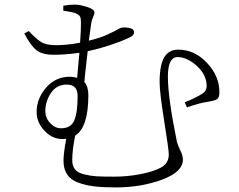

<svg xmlns="http://www.w3.org/2000/svg" viewBox="-20 -774 1040 837"><path d="M246.1 -214.8Q289.1 -214.8 303.7 -249Q318.4 -283.2 318.4 -355.5Q318.4 -405.3 271.5 -405.3Q226.6 -405.3 202.1 -368.7Q177.7 -332 177.7 -290Q177.7 -259.8 198.7 -237.3Q219.7 -214.8 246.1 -214.8ZM255.9 -727.5V-749Q280.3 -753.9 305.7 -753.9Q328.1 -753.9 359.9 -743.7Q391.6 -733.4 391.6 -720.7Q391.6 -710.9 385.7 -699.2Q379.9 -687.5 377.9 -673.8Q377.9 -671.9 367.2 -596.7Q416 -608.4 448.7 -623.5Q481.4 -638.7 494.6 -646.5Q507.8 -654.3 518.6 -654.3Q564.5 -654.3 564.5 -633.8Q564.5 -627.9 561 -622.6Q557.6 -617.2 546.9 -611.8Q536.1 -606.4 530.3 -604Q524.4 -601.6 505.9 -593.8Q431.6 -565.4 362.3 -550.8Q349.6 -441.4 347.7 -417Q365.2 -396.5 365.2 -359.4Q365.2 -218.8 307.6 -182.6Q294.9 -119.1 294.9 -76.2Q294.9 -50.8 307.1 -35.6Q319.3 -20.5 347.7 -13.7Q376 -6.8 402.3 -5.4Q428.7 -3.9 477.5 -3.9Q537.1 -3.9 593.3 -15.1Q649.4 -26.4 678.7 -42Q715.8 -60.5 715.8 -100.6Q715.8 -121.1 695.8 -246.1Q675.8 -371.1 675.8 -416Q675.8 -490.2 695.8 -523.9Q715.8 -557.6 756.8 -557.6Q828.1 -557.6 882.3 -500Q936.5 -442.4 936.5 -372.1Q936.5 -349.6 926.8 -342.3Q917 -335 889.6 -331.1Q845.7 -324.2 794.9 -305.7L785.2 -328.1Q835 -347.7 864.3 -367.2Q880.9 -378.9 880.9 -398.4Q880.9 -447.3 838.9 -485.8Q796.9 -524.4 753.9 -525.4Q711.9 -524.4 711.9 -440.4Q711.9 -348.6 751 -157.2Q754.9 -140.6 766.1 -118.2Q777.3 -95.7 777.3 -78.1Q777.3 -24.4 686 9.3Q594.7 43 484.4 43Q429.7 43 392.1 38.6Q354.5 34.2 321.8 22.5Q289.1 10.7 272.9 -13.2Q256.8 -37.1 256.8 -73.2Q256.8 -104.5 268.6 -168.9Q263.7 -168 252 -168Q207 -168 173.3 -204.6Q139.6 -241.2 139.6 -285.2Q139.6 -343.8 180.7 -391.6Q221.7 -439.5 285.2 -439.5Q299.8 -439.5 316.4 -434.6Q316.4 -439.5 320.3 -480.5Q324.2 -521.5 326.2 -543.9Q262.7 -535.2 213.9 -535.2Q165 -535.2 139.6 -554.7Q114.3 -574.2 85.9 -627.9L105.5 -638.7Q144.5 -596.7 166.5 -586.9Q188.5 -577.1 225.6 -577.1Q273.4 -577.1 329.1 -587.9Q333 -641.6 333 -676.8Q333 -694.3 328.6 -702.1Q324.2 -710 310.5 -715.8Q296.9 -721.7 255.9 -727.5Z"/></svg>

Font: GenYoMin TW TTF ExtraLight
Style: Regular
Weight: 250
Version: Version 1.300